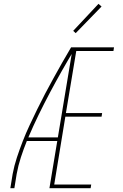

<svg xmlns="http://www.w3.org/2000/svg" viewBox="-20 -982 640 1002"><path d="M34 0 46 -74Q54 -117 68 -159.5Q82 -202 98.5 -244.5Q115 -287 134.5 -328.5Q154 -370 174 -411Q194 -452 215.5 -493Q237 -534 259.5 -574.5Q282 -615 304.5 -655Q327 -695 351 -735H360L359 -730L369 -725Q335 -669 303 -612.5Q271 -556 240.5 -498.5Q210 -441 181.5 -382.5Q153 -324 128 -265H282L279 -246H120Q103 -204 89 -161Q75 -118 67 -74L55 0ZM238 0 360 -735H575L572 -716H378L324 -392H513L510 -373H321L263 -19H456L453 0ZM375 -809 362 -821 494 -962 510 -948Z"/></svg>

Font: Iosevka Curly ThExObl
Style: Regular
Weight: 100
Width: 7
Italic angle: -9°
Monospace: yes
Designer: Belleve Invis
Foundry: Belleve Invis
Version: Version 11.1.0; ttfautohint (v1.8.3)